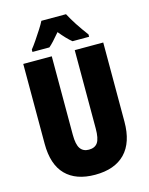

<svg xmlns="http://www.w3.org/2000/svg" viewBox="-136 -1012 859 1106"><g transform="rotate(-15 294.0 -458.5)"><path d="M533 -242Q533 -118 471 -54Q409 10 292 10Q178 10 117 -52Q56 -114 56 -238V-714H226V-246Q226 -188 243 -163.5Q260 -139 294 -139Q330 -139 346.5 -163Q363 -187 363 -247V-714H533ZM368 -927Q402 -862 463 -781V-767H364Q334 -791 294 -840Q250 -787 226 -767H125V-781Q139 -798 158 -826Q177 -854 195 -882Q213 -910 221 -927Z"/></g></svg>

Font: Noto Sans Lao UI ExtCond Blk
Style: Regular
Weight: 900
Width: 2
Designer: Monotype Design Team
Foundry: Monotype Imaging Inc.
Version: Version 2.000; ttfautohint (v1.8.4.7-5d5b)